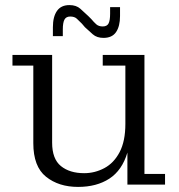

<svg xmlns="http://www.w3.org/2000/svg" viewBox="-20 -726 705 755"><path d="M188 -619Q188 -660 204 -683Q220 -706 253 -706Q280 -706 296 -691.5Q312 -677 327 -663L339 -651Q349 -639 358.5 -630.5Q368 -622 384 -622Q401 -622 407 -634Q413 -646 413 -672V-698H452V-663Q452 -623 436.5 -600Q421 -577 387 -577Q361 -577 345 -591Q329 -605 314 -619L302 -633Q291 -644 282 -652.5Q273 -661 256 -661Q240 -661 233.5 -649Q227 -637 227 -610V-584H188ZM287 9Q211 9 161 -31Q111 -71 111 -163V-468H29V-510H185V-165Q185 -101 219.5 -73Q254 -45 311 -45Q353 -45 390.5 -65Q428 -85 450.5 -128Q473 -171 473 -239V-468H384V-510H548V-42H629V0H481V-126Q460 -56 410 -23.5Q360 9 287 9Z"/></svg>

Font: Montagu Slab 16pt Light
Style: Regular
Weight: 300
Designer: Florian Karsten
Foundry: Florian Karsten
Version: Version 1.000; ttfautohint (v1.8.3)